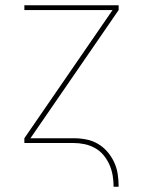

<svg xmlns="http://www.w3.org/2000/svg" viewBox="-20 -540 540 725"><path d="M409 165Q409 144 405.5 123Q402 102 393.5 82.5Q385 63 371.5 46.5Q358 30 339.5 19.5Q321 9 300 4.5Q279 0 258 0H72V-18L405 -502H72V-520H428V-502L95 -18H258Q282 -18 305.5 -13.5Q329 -9 349.5 3Q370 15 385.5 33Q401 51 411 72.5Q421 94 424.5 117.5Q428 141 428 165Z"/></svg>

Font: Iosevka SS18 Thin
Style: Regular
Weight: 100
Monospace: yes
Designer: Belleve Invis
Foundry: Belleve Invis
Version: Version 25.1.1; ttfautohint (v1.8.4)